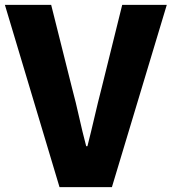

<svg xmlns="http://www.w3.org/2000/svg" viewBox="-29 -764 701 784"><path d="M214 0H428L652 -744H470L386 -405C365 -325 349 -248 328 -167H323C301 -248 287 -325 265 -405L180 -744H-9Z"/></svg>

Font: Noto Sans CJK KR Black
Style: Regular
Weight: 900
Designer: Ryoko NISHIZUKA (kana & ideographs); Paul D. Hunt (Latin, Greek & Cyrillic); Wenlong ZHANG (bopomofo); Sandoll Communica
Foundry: Adobe Systems Incorporated
Version: Version 1.004;PS 1.004;hotconv 1.0.82;makeotf.lib2.5.63406